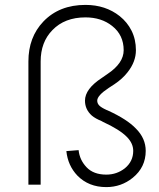

<svg xmlns="http://www.w3.org/2000/svg" viewBox="-20 -769 650 784"><path d="M414 -5Q342 -5 296 -52Q257 -93 251 -152L301 -156Q305 -116 333.5 -86Q362 -56 414 -56Q457 -56 490 -82Q524 -110 524 -153Q524 -183 499 -209Q469 -240 399 -272Q399 -273 397.5 -273Q396 -273 396 -274Q369 -285 355 -297Q327 -322 327 -358Q327 -406 396 -451L419 -467Q485 -511 485 -564Q485 -626 438 -663Q394 -698 329 -698Q244 -698 194 -646Q146 -597 146 -518V-15H96V-518Q96 -617 157 -681Q222 -749 329 -749Q411 -749 469 -703Q500 -678 517 -644Q535 -608 535 -564Q535 -517 501 -474Q480 -447 447 -425L424 -410Q377 -379 377 -358Q377 -347 385 -338.5Q393 -330 415 -320Q418 -319 420 -318Q499 -282 535 -244Q575 -204 575 -153Q575 -86 522 -43Q475 -5 414 -5Z"/></svg>

Font: Leon Sans
Style: Light
Weight: 300
Designer: Jongmin Kim
Version: Version 1.2